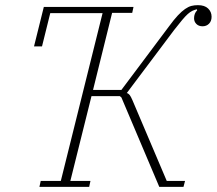

<svg xmlns="http://www.w3.org/2000/svg" viewBox="-20 -725 841 745"><path d="M138 -23H216L378 -674H175L143 -545H112L150 -698H498L493 -675H415L341 -376H451L636 -623Q655 -649 670 -665Q685 -681 698 -690Q711 -699 722.5 -702Q734 -705 748 -705Q774 -705 787.5 -692Q801 -679 801 -660Q801 -643 791 -633Q781 -623 766 -623Q751 -623 742 -632Q733 -641 733 -654Q733 -673 745 -685L744 -689Q735 -687 726.5 -683Q718 -679 708.5 -670.5Q699 -662 686.5 -647Q674 -632 656 -609L472 -364Q479 -362 483.5 -356Q488 -350 494 -336L627 -23H698L692 0H598L451 -347L445 -352H335L253 -23H331L326 0H133Z"/></svg>

Font: IBM Plex Serif ExtLt
Style: Italic
Weight: 200
Italic angle: -14°
Designer: Mike Abbink, Paul van der Laan, Pieter van Rosmalen
Foundry: Bold Monday
Version: Version 3.001